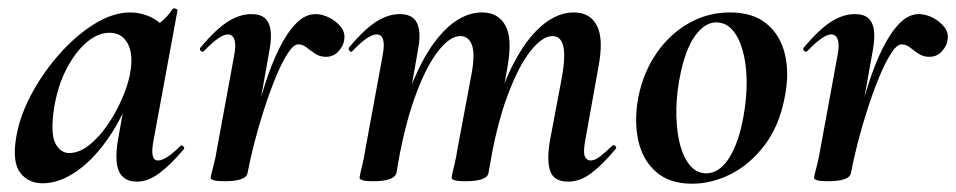

<svg xmlns="http://www.w3.org/2000/svg" viewBox="-20 -429 2306 463"><path d="M83 13Q49 13 29.5 -11.5Q10 -36 18 -91Q25 -142 52.5 -195.5Q80 -249 120.5 -295.5Q161 -342 206.5 -370.5Q252 -399 294 -399Q314 -399 335 -391.5Q356 -384 371.5 -367.5Q387 -351 389 -324L329 -357Q346 -359 364.5 -373Q383 -387 396 -407Q398 -410 403.5 -408Q409 -406 408 -404L350 -89Q341 -42 361 -42Q371 -42 385 -51.5Q399 -61 415 -77Q418 -80 422 -76Q426 -72 423 -69Q392 -32 364.5 -11.5Q337 9 311 9Q279 9 267.5 -14.5Q256 -38 264 -89L289 -229L310 -246Q286 -164 248 -106Q210 -48 167 -17.5Q124 13 83 13ZM147 -60Q171 -60 195 -79Q219 -98 239.5 -128Q260 -158 274.5 -191.5Q289 -225 294 -253Q302 -298 288 -324Q274 -350 244 -350Q216 -350 189 -327Q162 -304 141 -264Q120 -224 111 -172Q101 -109 113 -84.5Q125 -60 147 -60Z M577 -12 567 -13Q577 -66 590 -120.5Q603 -175 618.5 -224Q634 -273 653 -311.5Q672 -350 694 -372.5Q716 -395 741 -395Q757 -395 774 -386.5Q791 -378 802 -364Q813 -350 810 -333Q809 -320 797 -306Q785 -292 766 -292Q751 -292 740 -299.5Q729 -307 719.5 -314.5Q710 -322 699 -322Q688 -322 674 -300.5Q660 -279 645.5 -244Q631 -209 617.5 -167.5Q604 -126 593.5 -85Q583 -44 577 -12ZM521 8Q502 8 495 5.5Q488 3 488 0Q488 -4 494 -26Q500 -48 504 -74L545 -297Q548 -314 547 -324.5Q546 -335 541.5 -340.5Q537 -346 529 -346Q520 -346 505.5 -336Q491 -326 472 -306Q468 -302 464 -306.5Q460 -311 464 -315Q500 -358 529 -376.5Q558 -395 586 -395Q608 -395 619 -385Q630 -375 632.5 -356Q635 -337 630 -309L577 -12Q574 8 521 8Z M1350 9Q1316 9 1307 -16Q1298 -41 1306 -89L1336 -248Q1344 -296 1338 -319Q1332 -342 1312 -342Q1288 -342 1259 -305.5Q1230 -269 1203 -196Q1176 -123 1158 -12L1140 -13Q1160 -135 1194 -221.5Q1228 -308 1272 -353.5Q1316 -399 1364 -399Q1403 -399 1419.5 -367Q1436 -335 1423 -267L1391 -89Q1386 -61 1390.5 -51.5Q1395 -42 1404 -42Q1415 -42 1427.5 -52Q1440 -62 1456 -77Q1460 -81 1464 -77Q1468 -73 1464 -69Q1433 -32 1406 -11.5Q1379 9 1350 9ZM880 8Q861 8 854 5.5Q847 3 847 0Q847 -4 852.5 -26Q858 -48 862 -74L903 -297Q912 -346 888 -346Q878 -346 863.5 -336Q849 -326 830 -306Q827 -302 823 -306.5Q819 -311 822 -315Q858 -358 887 -376.5Q916 -395 944 -395Q976 -395 986 -372.5Q996 -350 988 -309L936 -12Q931 8 880 8ZM1102 8Q1083 8 1076 5.5Q1069 3 1069 0Q1069 -4 1074.5 -26Q1080 -48 1084 -74L1117 -250Q1126 -299 1118 -320.5Q1110 -342 1090 -342Q1064 -342 1034.5 -303Q1005 -264 979 -190.5Q953 -117 936 -12L918 -13Q937 -132 970.5 -218.5Q1004 -305 1048.5 -352Q1093 -399 1143 -399Q1181 -399 1198.5 -368Q1216 -337 1204 -269L1158 -12Q1155 8 1102 8Z M1649 14Q1594 14 1561.5 -15Q1529 -44 1519 -91Q1509 -138 1519 -193Q1531 -254 1563 -300.5Q1595 -347 1641 -373Q1687 -399 1740 -399Q1796 -399 1829 -371.5Q1862 -344 1873 -297.5Q1884 -251 1872 -193Q1859 -125 1823.5 -78.5Q1788 -32 1742 -9Q1696 14 1649 14ZM1683 -11Q1715 -11 1738.5 -48.5Q1762 -86 1773 -149Q1781 -194 1780.5 -234.5Q1780 -275 1771 -307Q1762 -339 1746 -357Q1730 -375 1707 -375Q1679 -375 1655 -341Q1631 -307 1618 -236Q1610 -191 1611 -150Q1612 -109 1620.5 -78Q1629 -47 1645 -29Q1661 -11 1683 -11Z M2032 -12 2022 -13Q2032 -66 2045 -120.5Q2058 -175 2073.5 -224Q2089 -273 2108 -311.5Q2127 -350 2149 -372.5Q2171 -395 2196 -395Q2212 -395 2229 -386.5Q2246 -378 2257 -364Q2268 -350 2265 -333Q2264 -320 2252 -306Q2240 -292 2221 -292Q2206 -292 2195 -299.5Q2184 -307 2174.5 -314.5Q2165 -322 2154 -322Q2143 -322 2129 -300.5Q2115 -279 2100.5 -244Q2086 -209 2072.5 -167.5Q2059 -126 2048.5 -85Q2038 -44 2032 -12ZM1976 8Q1957 8 1950 5.5Q1943 3 1943 0Q1943 -4 1949 -26Q1955 -48 1959 -74L2000 -297Q2003 -314 2002 -324.5Q2001 -335 1996.5 -340.5Q1992 -346 1984 -346Q1975 -346 1960.5 -336Q1946 -326 1927 -306Q1923 -302 1919 -306.5Q1915 -311 1919 -315Q1955 -358 1984 -376.5Q2013 -395 2041 -395Q2063 -395 2074 -385Q2085 -375 2087.5 -356Q2090 -337 2085 -309L2032 -12Q2029 8 1976 8Z"/></svg>

Font: Cormorant Light
Style: Bold Italic
Weight: 700
Italic angle: -10°
Version: Version 4.000